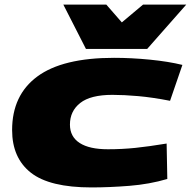

<svg xmlns="http://www.w3.org/2000/svg" viewBox="-20 -810 835 840"><path d="M380 10Q197 10 115 -54.5Q33 -119 33 -241Q33 -394 143.5 -475.5Q254 -557 479 -557Q555 -557 636 -549Q717 -541 778 -526L724 -369Q647 -384 584.5 -389.5Q522 -395 472 -395Q376 -395 331 -359.5Q286 -324 286 -265Q286 -212 328.5 -184.5Q371 -157 452 -157Q514 -157 572 -163Q630 -169 709 -182L712 -27Q634 -4 546.5 3Q459 10 380 10ZM795 -790 624 -596H356L257 -790H445L513 -712L606 -790Z"/></svg>

Font: Georama ExtraExtended ExtraBold
Style: Italic
Weight: 800
Width: 8
Italic angle: -9°
Designer: Jean-Baptiste Levee
Foundry: Production Type
Version: Version 1.000